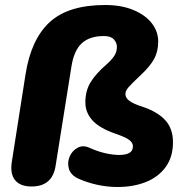

<svg xmlns="http://www.w3.org/2000/svg" viewBox="-20 -736 740 767"><path d="M450 11Q408 11 367.5 2Q327 -7 294 -22Q263 -36 255.5 -61Q248 -86 258 -110Q268 -134 290.5 -146Q313 -158 341 -144Q373 -130 402.5 -123.5Q432 -117 457 -117Q482 -117 496.5 -125Q511 -133 511 -152Q511 -166 495.5 -177.5Q480 -189 438 -203Q376 -225 348.5 -256Q321 -287 321 -327Q321 -374 342.5 -408.5Q364 -443 406 -479Q425 -496 436 -512Q447 -528 447 -549Q447 -565 435 -578.5Q423 -592 395 -592Q338 -592 306.5 -563Q275 -534 265 -468L202 -73Q189 9 106 9Q61 9 40.5 -16Q20 -41 27 -88L82 -439Q104 -579 178.5 -647.5Q253 -716 400 -716Q465 -716 513 -696Q561 -676 586.5 -643Q612 -610 612 -570Q612 -530 595 -499.5Q578 -469 543 -437Q505 -401 493 -387Q481 -373 481 -360Q481 -345 497 -333Q513 -321 551 -309Q610 -289 640.5 -255.5Q671 -222 671 -168Q671 -109 642 -69Q613 -29 563 -9Q513 11 450 11Z"/></svg>

Font: Nunito Black
Style: Italic
Weight: 900
Italic angle: -9°
Designer: Vernon Adams
Foundry: Vernon Adams
Version: Version 3.601; ttfautohint (v1.8.2.53-6de2)